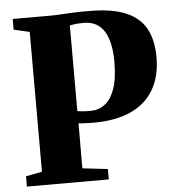

<svg xmlns="http://www.w3.org/2000/svg" viewBox="-53 -799 778 848"><g transform="rotate(-5 336.0 -374.5)"><path d="M104 -59.5V-679.5L34 -695.5V-743H197.5Q220.5 -743 245.5 -744.5Q270.5 -746 300.8 -747.5Q331 -749 369.5 -748.5Q475 -749 536.8 -722.2Q598.5 -695.5 625.2 -644.5Q652 -593.5 652 -520Q652 -434.5 617 -375.2Q582 -316 515 -285.8Q448 -255.5 352.5 -255.5Q338.5 -255.5 324 -256Q309.5 -256.5 298.8 -257.2Q288 -258 283.5 -258.5L283 -59L395 -46V0H32V-45.5ZM283 -313Q291.5 -311 306.5 -309.8Q321.5 -308.5 342 -308.5Q376.5 -308.5 404.2 -328.8Q432 -349 448.5 -394.8Q465 -440.5 465 -516.5Q465 -572.5 452.5 -613.5Q440 -654.5 413.2 -676.5Q386.5 -698.5 343.5 -698.5Q327.5 -698.5 317 -697.5Q306.5 -696.5 298.8 -695.2Q291 -694 283 -692.5Z"/></g></svg>

Font: Merriweather 72pt Black
Style: Regular
Weight: 900
Version: Version 2.100